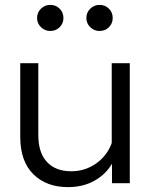

<svg xmlns="http://www.w3.org/2000/svg" viewBox="-20 -751 622 787"><path d="M512 0H439V-96L438 -124V-492H512ZM448 -213 463 -192Q468 -132 442 -85Q416 -38 368.5 -11Q321 16 259 16Q170 16 116.5 -37Q63 -90 63 -190V-492H137V-198Q137 -125 172.5 -87Q208 -49 272 -49Q317 -49 355.5 -69.5Q394 -90 419 -127Q444 -164 448 -213ZM388 -624Q366 -624 350 -639.5Q334 -655 334 -677Q334 -700 350 -715.5Q366 -731 388 -731Q411 -731 426.5 -715.5Q442 -700 442 -677Q442 -655 426.5 -639.5Q411 -624 388 -624ZM186 -624Q164 -624 148 -639.5Q132 -655 132 -677Q132 -700 148 -715.5Q164 -731 186 -731Q209 -731 224.5 -715.5Q240 -700 240 -677Q240 -655 224.5 -639.5Q209 -624 186 -624Z"/></svg>

Font: Wix Madefor Display
Style: Regular
Weight: 400
Designer: Dalton Maag Ltd
Foundry: Dalton Maag Ltd
Version: Version 3.100